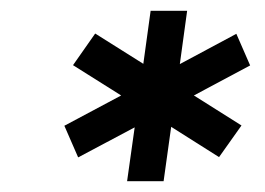

<svg xmlns="http://www.w3.org/2000/svg" viewBox="-20 -770 490 355"><path d="M115 -649.5 204 -593.5 99 -537.5 124.5 -479 229 -534.5 215 -435H282.5L296.5 -535.5L385 -479.5L426.5 -538L338.5 -593.5L442.5 -649L417 -707.5L312.5 -651.5L326 -750H258.5L245 -652L156 -708Z"/></svg>

Font: Mohave Medium
Style: Italic
Weight: 500
Italic angle: -8°
Designer: Gumpita Rahayu
Foundry: Tokotype
Version: Version 2.002; ttfautohint (v1.8.3)